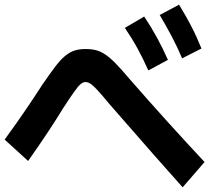

<svg xmlns="http://www.w3.org/2000/svg" viewBox="-20 -889 920 827"><path d="M618.9 -585.6Q596.7 -635.6 572.8 -679.4Q548.9 -723.3 517.8 -768.9L601.1 -817.8Q632.2 -771.1 656.7 -726.1Q681.1 -681.1 703.3 -631.1ZM764.4 -637.8Q743.3 -687.8 719.4 -732.8Q695.6 -777.8 667.8 -824.4L751.1 -868.9Q780 -822.2 803.9 -776.1Q827.8 -730 847.8 -680ZM766.7 -82.2Q702.2 -154.4 648.3 -215.6Q594.4 -276.7 546.7 -331.7Q498.9 -386.7 451.1 -441.1Q420 -478.9 401.1 -499.4Q382.2 -520 370.6 -527.8Q358.9 -535.6 347.8 -535.6Q337.8 -535.6 327.2 -526.7Q316.7 -517.8 300 -494.4Q283.3 -471.1 254.4 -426.7Q224.4 -377.8 187.8 -322.2Q151.1 -266.7 101.1 -195.6L0 -287.8Q51.1 -357.8 91.1 -416.7Q131.1 -475.6 163.3 -525.6Q194.4 -571.1 217.2 -601.1Q240 -631.1 260 -647.8Q280 -664.4 300.6 -671.1Q321.1 -677.8 347.8 -677.8Q374.4 -677.8 393.9 -672.8Q413.3 -667.8 433.3 -654.4Q453.3 -641.1 478.3 -615.6Q503.3 -590 538.9 -547.8Q624.4 -450 702.8 -363.3Q781.1 -276.7 861.1 -191.1Z"/></svg>

Font: Paperlogy 7 Bold
Style: Regular
Weight: 700
Designer: redesigned by Lee Juim, glyphs from Gmarket Sans & Montserrat
Foundry: PT&
Version: Version 1.001